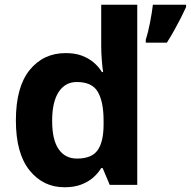

<svg xmlns="http://www.w3.org/2000/svg" viewBox="-20 -780 805 810"><path d="M252 10Q162 10 104.5 -61.5Q47 -133 47 -272Q47 -413 105 -484.5Q163 -556 257 -556Q296 -556 324.5 -545.5Q353 -535 374.5 -517Q396 -499 410 -476H415Q412 -494 409.5 -526.5Q407 -559 407 -586V-760H559V0H443L413 -71H407Q393 -48 372 -30Q351 -12 321.5 -1Q292 10 252 10ZM305 -111Q367 -111 392 -146.5Q417 -182 417 -255V-271Q417 -350 393 -392Q369 -434 304 -434Q255 -434 227.5 -392Q200 -350 200 -270Q200 -190 227.5 -150.5Q255 -111 305 -111ZM765 -750Q755 -728 742.5 -703.5Q730 -679 715.5 -653Q701 -627 684 -600H595V-613Q600 -628 604.5 -646.5Q609 -665 613 -685Q617 -705 620 -724.5Q623 -744 625 -760H765Z"/></svg>

Font: Noto Sans Lao
Style: Bold
Weight: 700
Designer: Monotype Design Team
Foundry: Monotype Imaging Inc.
Version: Version 2.003